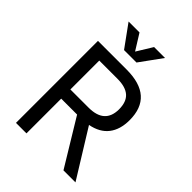

<svg xmlns="http://www.w3.org/2000/svg" viewBox="-275 -1122 1255 1255"><g transform="rotate(45 353.0 -494.5)"><path d="M107 0ZM351 -321H204V0H107V-758H372Q620 -758 620 -538Q620 -451 578.5 -397.5Q537 -344 454 -328L657 0H546ZM204 -406H372Q520 -406 521 -538Q521 -608 484 -640.5Q447 -673 372 -673H204ZM496 -989 385 -836H270L159 -989H260L328 -880L395 -989Z"/></g></svg>

Font: Biryani
Style: Regular
Weight: 400
Designer: Dan Reynolds and Mathieu Réguer
Foundry: Dan Reynolds and Mathieu Réguer
Version: Version 1.004; ttfautohint (v1.1) -l 5 -r 5 -G 72 -x 0 -D la